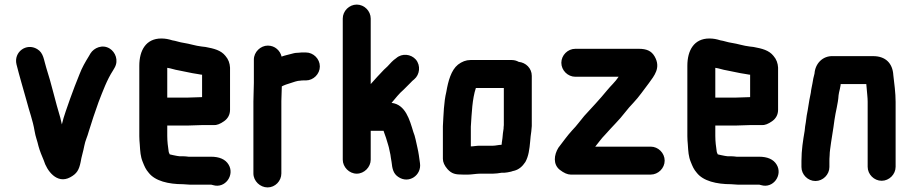

<svg xmlns="http://www.w3.org/2000/svg" viewBox="-20 -736 3978 838"><path d="M52 -455C65 -403 81 -350 96 -296C108 -249 123 -212 131 -164C135 -139 143 -121 148 -98C153 -79 164 -52 171 -36C184 8 228 69 286 38C316 22 325 5 332 -29C335 -50 344 -77 348 -100C352 -122 362 -141 367 -161C380 -203 395 -249 410 -290C429 -339 447 -388 473 -428L480 -440C499 -473 483 -509 459 -524C427 -544 390 -527 375 -503L368 -491C352 -465 338 -441 327 -412C313 -378 299 -341 286 -305C275 -272 258 -229 250 -193C247 -205 245 -215 243 -223C222 -291 204 -373 182 -440C171 -474 171 -505 142 -522C95 -550 39 -509 52 -455Z M797 -310H710V-440C726 -438 744 -431 759 -429C787 -424 813 -417 842 -413L859 -410H862V-312H859C847 -312 812 -310 797 -310ZM859 -190H912C926 -189 941 -195 958 -207C975 -219 984 -236 984 -257V-441C983 -460 977 -477 964 -492C944 -517 914 -524 877 -531L860 -533C833 -536 808 -545 781 -549C765 -551 747 -558 732 -560C716 -565 702 -568 684 -568C617 -568 588 -516 588 -449V-142C588 -129 589 -117 590 -106C592 -75 593 -53 603 -29C611 -9 616 3 629 18C657 54 715 68 779 68C788 68 799 70 809 70H902L910 72C963 88 1005 28 978 -17C964 -41 937 -52 901 -52H803C795 -53 787 -54 778 -54H764C758 -55 753 -55 750 -56L735 -59C730 -60 725 -61 722 -62H721C720 -65 716 -71 716 -76C713 -96 710 -118 710 -143V-188H797C812 -188 845 -190 859 -190Z M1376 -446C1376 -479 1348 -507 1315 -507H1305C1298 -507 1291 -507 1285 -506C1276 -506 1266 -505 1256 -502C1239 -497 1225 -495 1209 -489C1203 -515 1180 -537 1149 -537C1117 -537 1088 -509 1088 -476V-374C1088 -350 1086 -319 1086 -293V21C1086 54 1115 82 1148 82C1181 82 1208 54 1208 21V-295C1208 -316 1210 -339 1210 -359C1219 -364 1236 -370 1247 -373C1260 -377 1277 -384 1291 -384C1295 -385 1300 -385 1305 -385H1315C1348 -385 1376 -413 1376 -446Z M1537 -716C1504 -716 1476 -688 1476 -655V-39C1476 -7 1504 22 1537 22C1570 22 1598 -7 1598 -39V-165H1654C1655 -164 1655 -163 1655 -162C1662 -144 1668 -125 1674 -104C1679 -89 1680 -76 1684 -61L1686 -47L1689 -29C1692 1 1697 22 1718 36C1764 68 1821 29 1813 -24C1810 -46 1807 -70 1802 -91C1797 -112 1792 -142 1784 -160C1768 -213 1750 -280 1689 -287C1706 -307 1722 -328 1742 -345L1771 -374C1777 -381 1782 -385 1788 -390C1812 -410 1817 -450 1795 -476C1774 -500 1735 -505 1709 -482C1694 -472 1684 -460 1671 -446L1656 -432C1636 -412 1617 -390 1598 -369V-655C1598 -688 1570 -716 1537 -716Z M2131 -100H2071C2060 -100 2046 -97 2035 -97V-183C2039 -244 2041 -304 2057 -352H2179V-190C2178 -183 2178 -178 2178 -175C2177 -169 2176 -162 2175 -154L2173 -133L2170 -112C2170 -109 2170 -107 2169 -104C2156 -104 2144 -100 2131 -100ZM2075 22H2131C2142 22 2158 20 2169 18H2181C2190 17 2200 16 2211 13C2216 11 2220 10 2225 9C2244 4 2260 -9 2273 -29C2287 -54 2291 -85 2294 -119L2296 -141C2298 -158 2300 -165 2301 -186V-405C2301 -438 2275 -463 2244 -466C2235 -471 2225 -474 2214 -474H2033C2014 -474 1996 -467 1979 -454C1949 -430 1936 -382 1928 -335C1917 -290 1916 -237 1913 -185V-43C1913 -28 1920 -13 1933 2C1952 23 1968 26 2001 26H2024C2038 26 2059 22 2075 22Z M2491 -401H2680C2666 -379 2645 -361 2629 -341C2598 -303 2563 -266 2530 -230C2512 -209 2497 -187 2478 -168C2456 -144 2437 -117 2417 -91C2398 -60 2393 -19 2423 5C2441 19 2457 26 2471 26H2820C2853 26 2881 -2 2881 -35C2881 -68 2853 -96 2820 -96H2578C2592 -113 2605 -132 2621 -148C2635 -163 2653 -184 2668 -199C2695 -226 2719 -262 2745 -288C2769 -313 2791 -346 2812 -373C2835 -405 2866 -440 2837 -490C2823 -514 2802 -523 2768 -523H2491C2458 -523 2430 -495 2430 -462C2430 -429 2458 -401 2491 -401Z M3189 -310H3102V-440C3118 -438 3136 -431 3151 -429C3179 -424 3205 -417 3234 -413L3251 -410H3254V-312H3251C3239 -312 3204 -310 3189 -310ZM3251 -190H3304C3318 -189 3333 -195 3350 -207C3367 -219 3376 -236 3376 -257V-441C3375 -460 3369 -477 3356 -492C3336 -517 3306 -524 3269 -531L3252 -533C3225 -536 3200 -545 3173 -549C3157 -551 3139 -558 3124 -560C3108 -565 3094 -568 3076 -568C3009 -568 2980 -516 2980 -449V-142C2980 -129 2981 -117 2982 -106C2984 -75 2985 -53 2995 -29C3003 -9 3008 3 3021 18C3049 54 3107 68 3171 68C3180 68 3191 70 3201 70H3294L3302 72C3355 88 3397 28 3370 -17C3356 -41 3329 -52 3293 -52H3195C3187 -53 3179 -54 3170 -54H3156C3150 -55 3145 -55 3142 -56L3127 -59C3122 -60 3117 -61 3114 -62H3113C3112 -65 3108 -71 3108 -76C3105 -96 3102 -118 3102 -143V-188H3189C3204 -188 3237 -190 3251 -190Z M3600 -7V-34C3600 -39 3600 -46 3601 -57C3601 -66 3602 -75 3603 -83C3608 -124 3617 -171 3622 -212C3627 -249 3638 -284 3640 -320L3642 -332C3645 -343 3647 -354 3649 -365V-369H3761L3763 -347C3764 -331 3767 -311 3767 -292V-8C3767 25 3795 53 3828 53C3861 53 3889 25 3889 -8V-291C3889 -331 3883 -373 3879 -408C3876 -460 3845 -491 3791 -491H3616C3570 -493 3538 -458 3535 -415C3531 -399 3528 -388 3526 -372C3524 -360 3520 -345 3519 -332L3517 -322C3511 -296 3507 -260 3501 -232L3497 -202C3495 -191 3493 -179 3492 -165C3485 -124 3478 -81 3478 -34V-7C3478 26 3506 54 3539 54C3572 54 3600 26 3600 -7Z"/></svg>

Font: Electronic
Style: Ti
Weight: 900
Version: Version 1.011